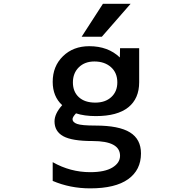

<svg xmlns="http://www.w3.org/2000/svg" viewBox="-20 -781 1040 1030"><path d="M491.2 -230.5Q544.9 -230.5 577.1 -260.3Q609.4 -290 609.4 -338.9Q609.4 -390.6 575.2 -420.9Q541 -451.2 486.3 -451.2Q434.6 -451.2 402.8 -419.9Q371.1 -388.7 371.1 -338.9Q371.1 -289.1 402.8 -259.8Q434.6 -230.5 491.2 -230.5ZM463.9 142.6Q542 142.6 583 117.7Q624 92.8 624 54.7Q624 -24.4 476.6 -24.4Q366.2 -24.4 319.3 -50.3Q272.5 -76.2 272.5 -129.9Q272.5 -170.9 313.5 -216.8Q262.7 -263.7 262.7 -341.8Q262.7 -425.8 317.9 -479.5Q373 -533.2 459 -533.2Q559.6 -533.2 623 -472.7L624 -522.5H726.6V-339.8Q726.6 -252 668 -205.1Q609.4 -158.2 494.1 -158.2Q432.6 -158.2 387.7 -172.9Q369.1 -153.3 369.1 -141.6Q369.1 -125 393.6 -116.2Q418 -107.4 492.2 -107.4Q618.2 -107.4 677.2 -70.8Q736.3 -34.2 736.3 42Q736.3 130.9 667.5 180.2Q598.6 229.5 463.9 229.5Q356.4 229.5 262.7 189.5V88.9Q357.4 142.6 463.9 142.6ZM532.2 -760.7H680.7L526.4 -584H418Z"/></svg>

Font: Gen Shin Gothic Monospace Medium
Style: Regular
Weight: 500
Designer: [Source Han Sans]
Ryoko NISHIZUKA  (kana & ideographs); Paul D. Hunt (Latin, Greek & Cyrillic); Wenlong ZHANG  (bopomofo
Version: Version 1.002.20150607